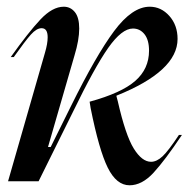

<svg xmlns="http://www.w3.org/2000/svg" viewBox="-20 -540 568 572"><path d="M216 -455Q216 -421 202 -375L123 -102H131L191 -223Q266 -375 320 -447.5Q374 -520 426 -520Q460 -520 484.5 -492.5Q509 -465 509 -424Q509 -328 327 -255V-253L331 -238Q354 -137 378.5 -97.5Q403 -58 430 -58Q447 -58 464.5 -74.5Q482 -91 513 -138H522Q472 -63 437.5 -25.5Q403 12 366 12Q327 12 301 -40.5Q275 -93 250 -218L247 -237Q342 -263 383 -299Q424 -335 424 -389Q424 -421 410.5 -438Q397 -455 376 -455Q343 -455 302.5 -397.5Q262 -340 197 -206L95 0H4L114 -383Q122 -410 122 -429Q122 -456 104 -456Q89 -456 72 -437Q55 -418 21 -370H12Q64 -443 100 -481.5Q136 -520 170 -520Q190 -520 203 -504Q216 -488 216 -455Z"/></svg>

Font: Nyght Serif Italic
Style: Regular
Weight: 400
Italic angle: -16°
Designer: Maksym Kobuzan
Version: Version 0.410